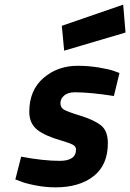

<svg xmlns="http://www.w3.org/2000/svg" viewBox="-20 -794 560 826"><path d="M302 -397Q272 -397 256 -383Q240 -369 240 -350.5Q240 -332 254 -323Q268 -314 326.5 -296Q385 -278 414.5 -254.5Q444 -231 444 -178Q444 -84 382.5 -36Q321 12 219 12Q176 12 132.5 3.5Q89 -5 68 -14L46 -22L71 -120Q167 -102 237 -102Q307 -102 307 -151Q307 -164 293 -171.5Q279 -179 245 -189Q174 -209 140 -236Q106 -263 106 -313Q106 -406 167 -458.5Q228 -511 314 -511Q361 -511 406 -503.5Q451 -496 472 -488L494 -480L470 -381Q367 -397 302 -397ZM256 -576 246 -683 510 -774 520 -654Z"/></svg>

Font: Titillium Web
Style: Bold Italic
Weight: 700
Italic angle: -13°
Version: Version 1.001;PS 57.000;hotconv 1.0.70;makeotf.lib2.5.55311